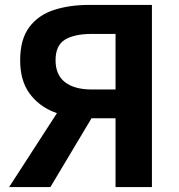

<svg xmlns="http://www.w3.org/2000/svg" viewBox="-20 -761 729 781"><path d="M450 0V-280H333Q259 -281 197.5 -306Q136 -331 99 -382.5Q62 -434 62 -516Q62 -601 99 -650.5Q136 -700 199.5 -720.5Q263 -741 341 -741H598V0ZM354 -397H450V-623H354Q282 -623 244 -599.5Q206 -576 206 -516Q206 -457 244 -427Q282 -397 354 -397ZM17 0 272 -394 375 -318 185 0Z"/></svg>

Font: Noto Sans SC
Style: Bold
Weight: 700
Designer: Ryoko NISHIZUKA  (kana, bopomofo & ideographs); Paul D. Hunt (Latin, Greek & Cyrillic); Sandoll Communications , Soo-you
Foundry: Adobe
Version: Version 2.004-H2;hotconv 1.0.118;makeotfexe 2.5.65603